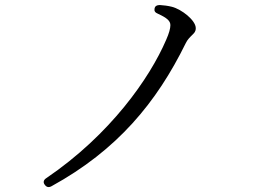

<svg xmlns="http://www.w3.org/2000/svg" viewBox="-20 -730 1040 764"><path d="M158 5C165 15 174 17 185 11C447 -133 603 -322 719 -558C726 -573 737 -583 745 -591C753 -599 759 -604 759 -618C759 -649 703 -693 664 -703C648 -707 632 -709 616 -710C604 -710 597 -706 595 -696C593 -686 597 -680 609 -675C644 -659 658 -647 658 -630C658 -617 653 -598 641 -571C576 -420 420 -195 164 -21C153 -14 151 -4 158 5Z"/></svg>

Font: 寒蝉锦书宋
Style: Regular
Weight: 400
Designer: 寒蝉锦书宋{Warren} 思源宋体{Ryoko NISHIZUKA 西塚涼子 (kana & ideographs); Frank Grießhammer (Latin, Greek & Cyrillic); Wenlong ZHANG 
Foundry: Adobe & ChillType
Version: Version 2.000;Glyphs 3.1.1 (3135)